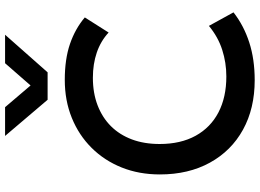

<svg xmlns="http://www.w3.org/2000/svg" viewBox="-151 -833 1000 738"><g transform="rotate(-90 349.0 -464.0)"><path d="M410 15Q301 15 219.5 -30Q138 -75 92.8 -157.2Q47.5 -239.5 47.5 -349.5Q47.5 -429.5 74.2 -496.2Q101 -563 149.8 -612Q198.5 -661 265 -688Q331.5 -715 411 -715Q491 -715 549.2 -695Q607.5 -675 651 -638L593 -546.5Q560 -577 516 -592Q472 -607 419 -607Q360.5 -607 313.5 -589Q266.5 -571 233.2 -537.8Q200 -504.5 182.2 -457.2Q164.5 -410 164.5 -350.5Q164.5 -269.5 196.2 -212Q228 -154.5 286.2 -124.2Q344.5 -94 424 -94Q477 -94 526.2 -109.8Q575.5 -125.5 618.5 -161L670.5 -66.5Q620 -27 555.2 -6Q490.5 15 410 15ZM334.5 -781 195.5 -944.5H306L389.5 -846.5L475 -944.5H584.5L440 -781Z"/></g></svg>

Font: Geologica Cursive
Style: Regular
Weight: 400
Designer: Sindre Bremnes, Frode Helland
Foundry: Monokrom Skriftforlag AS
Version: Version 1.010;gftools[0.9.28]